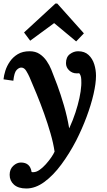

<svg xmlns="http://www.w3.org/2000/svg" viewBox="-27 -803 608 1094"><path d="M123 271Q77 271 52.5 249Q28 227 28 193Q28 161 48.5 142Q69 123 92 123Q145 123 153 177Q155 178 158 178Q161 178 163 178Q180 178 198.5 165Q217 152 234 133Q251 114 264.5 94.5Q278 75 284 61Q277 13 261 -42.5Q245 -98 224.5 -155.5Q204 -213 182 -266.5Q160 -320 141 -364Q134 -380 122.5 -399Q111 -418 94 -418Q81 -418 67.5 -404Q54 -390 49 -343L-7 -351Q-5 -373 3.5 -400Q12 -427 29.5 -452.5Q47 -478 74.5 -494.5Q102 -511 142 -511Q175 -511 198.5 -495.5Q222 -480 238.5 -456Q255 -432 265 -407Q279 -373 299 -319Q319 -265 337.5 -201.5Q356 -138 367 -73H368Q389 -119 403 -162Q417 -205 425.5 -244Q434 -283 436 -316Q437 -327 436 -350.5Q435 -374 424 -386Q420 -385 417 -385Q414 -385 410 -385Q385 -385 367 -402Q349 -419 349 -443Q349 -478 371 -494.5Q393 -511 418 -511Q455 -511 477.5 -490Q500 -469 510 -437Q520 -405 520 -371Q520 -328 506 -267Q492 -206 466.5 -137.5Q441 -69 407 -2Q369 71 323 133.5Q277 196 226 233.5Q175 271 123 271ZM407 -567 282 -671H281L145 -571L110 -618L289 -783H299L451 -613Z"/></svg>

Font: Lora
Style: Italic
Weight: 400
Italic angle: -3°
Designer: Olga Karpushina, Alexei Vanyashin (Cyrillic)
Foundry: Cyreal
Version: Version 3.008